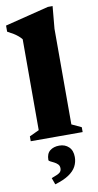

<svg xmlns="http://www.w3.org/2000/svg" viewBox="-114 -765 543 1069"><g transform="rotate(-10 158.0 -230.0)"><path d="M254 -53 308.5 -27.5V0H15V-27.5L69.5 -53V-567Q61.5 -577 50.8 -586.2Q40 -595.5 25.5 -604.5Q11 -613.5 -8.5 -623.5V-658L239 -720H265.5L254 -593.5ZM94.5 222.5Q131.5 209.5 141.8 200.8Q152 192 152 177Q152 162.5 143.2 153.8Q134.5 145 122.8 139.2Q111 133.5 102.2 129Q93.5 124.5 93.5 120Q93.5 84.5 114 68Q134.5 51.5 167 51.5Q199.5 51.5 220.5 71.8Q241.5 92 241.5 129Q241.5 157.5 228.5 182Q215.5 206.5 186.2 226Q157 245.5 108 260Z"/></g></svg>

Font: Newsreader 16pt 16pt ExtraBold
Style: Regular
Weight: 800
Version: Version 1.003